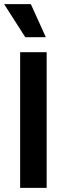

<svg xmlns="http://www.w3.org/2000/svg" viewBox="-23 -914 321 934"><path d="M75 0V-660H204V0ZM100 -733 -3 -894H127L200 -733Z"/></svg>

Font: Bricolage Grotesque SemiBold
Style: Regular
Weight: 600
Designer: Mathieu Triay
Foundry: Atelier Triay
Version: Version 1.000;gftools[0.9.30]